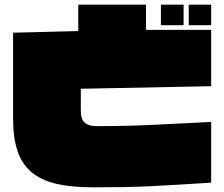

<svg xmlns="http://www.w3.org/2000/svg" viewBox="-20 -757 960 822"><path d="M376 45Q286 45 221.5 30Q157 15 115.5 -19.5Q74 -54 55 -110.5Q36 -167 36 -249V-617L315 -624V-737H605V-629H884V-388L326 -377V-285Q326 -246 343 -231.5Q360 -217 392 -217Q516 -217 635.5 -222.5Q755 -228 884 -235V25Q800 30 737.5 34Q675 38 619 40.5Q563 43 506 44Q449 45 376 45ZM884 -649H788V-737H884ZM766 -649H669V-737H766Z"/></svg>

Font: ChangwonDangamAsac Bold
Style: Regular
Weight: 700
Designer: Choi Chi-young, Lee Youngbeen, Kim Jungjin, Yoon Jihee, Han Dohee
Foundry: YoonDesign Inc.
Version: Version 1.010;Build 20210623